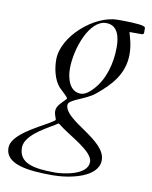

<svg xmlns="http://www.w3.org/2000/svg" viewBox="-165 -502 696 878"><g transform="rotate(10 182.5 -63.0)"><path d="M-80.6 223.6C-80.6 298.8 21 312.5 139.6 312.5C216.8 312.5 349.6 287.1 349.6 205.6C349.6 110.8 150.9 56.6 150.9 -16.1C150.9 -42 227.5 -54.7 271 -90.3C333 -141.1 390.6 -200.2 390.6 -292.5C390.6 -339.8 377.9 -372.1 372.6 -393.6H430.2C433.6 -393.6 439 -396 439 -400.9V-423.3C439 -428.2 434.1 -430.2 430.2 -431.6C412.6 -438.5 350.1 -439.5 310.5 -439.5C202.6 -439.5 64.9 -320.8 64.5 -211.9C64.5 -168.9 75.7 -118.2 103.5 -87.4C111.3 -79.1 144 -51.3 144 -44.9C144 -43.9 143.1 -42.5 140.6 -39.6C120.6 -17.6 100.6 -3.9 100.6 22C100.6 36.1 107.9 48.8 110.8 61C105.5 66.4 90.8 75.2 83.5 79.6C28.8 111.8 -80.6 163.6 -80.6 223.6ZM-20 211.9C-20 147.5 94.7 97.2 126 74.2L132.3 78.1C184.1 120.6 298.3 172.4 298.3 223.1C298.3 285.2 184.6 298.3 149.9 298.3C46.9 298.3 -20 283.7 -20 211.9ZM133.3 -181.2C133.3 -275.4 183.6 -415.5 261.2 -415.5C315.9 -415.5 327.1 -361.3 327.1 -314.5C327.1 -238.3 305.2 -160.6 256.3 -109.4C246.6 -99.1 225.1 -77.1 201.2 -77.1C148.9 -77.1 133.3 -138.2 133.3 -181.2Z"/></g></svg>

Font: Cardo
Style: Italic
Weight: 400
Designer: David J. Perry
Foundry: David J. Perry
Version: Version 0.99